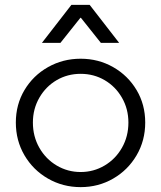

<svg xmlns="http://www.w3.org/2000/svg" viewBox="-20 -756 662 788"><path d="M311 -515Q384 -515 444.5 -480.5Q505 -446 540.5 -386.5Q576 -327 576 -253Q576 -179 540.5 -118.5Q505 -58 444.5 -23Q384 12 311 12Q238 12 177 -23Q116 -58 80.5 -118.5Q45 -179 45 -253Q45 -327 80.5 -386.5Q116 -446 177 -480.5Q238 -515 311 -515ZM311 -50Q364 -50 409 -76.5Q454 -103 480.5 -149.5Q507 -196 507 -253Q507 -309 480.5 -355Q454 -401 409.5 -427Q365 -453 311 -453Q257 -453 212.5 -427Q168 -401 141.5 -355Q115 -309 115 -253Q115 -196 141.5 -149.5Q168 -103 213 -76.5Q258 -50 311 -50ZM273 -736H348L469 -580H394L312 -683H310L228 -580H152Z"/></svg>

Font: Museo Sans Light
Style: Regular
Weight: 300
Designer: Jos Buivenga
Foundry: Jos Buivenga & Rosetta Type Foundry (extension, remastering)
Version: Version 3.600;PS 1.000;hotconv 1.0.88;makeotf.lib2.5.647800;